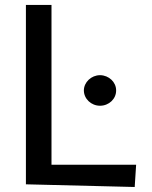

<svg xmlns="http://www.w3.org/2000/svg" viewBox="-20 -747 606 767"><path d="M518.1 0 523.8 -88.8H185.7V-727.3H83.5V-10.7ZM379.6 -324.6C415.1 -324.6 444.2 -351.9 443.9 -385.7C444.2 -418.7 415.1 -446.4 379.6 -446.7C344.5 -446.4 315.3 -418.7 315 -385.7C315.3 -351.9 344.5 -324.6 379.6 -324.6Z"/></svg>

Font: Inter 465
Style: Regular
Weight: 400
Designer: Rasmus Andersson
Foundry: rsms
Version: Version 3.019;Glyphs 3.1.2 (3151)